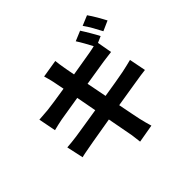

<svg xmlns="http://www.w3.org/2000/svg" viewBox="-217 -1112 1434 1434"><g transform="rotate(-45 500.0 -395.0)"><path d="M881 -698Q865 -730 843 -768.5Q821 -807 800 -836L879 -869Q889 -855 900.5 -837Q912 -819 923 -800Q934 -781 943.5 -763.5Q953 -746 960 -733ZM551 -345Q619 -356 676.5 -365.5Q734 -375 768 -382Q797 -388 823.5 -394.5Q850 -401 870 -406L896 -274Q876 -272 848 -268Q820 -264 791 -259Q755 -253 697.5 -244Q640 -235 574 -224Q586 -163 595.5 -115Q605 -67 610 -44Q615 -21 622 4.5Q629 30 636 54L492 79Q488 51 485.5 26Q483 1 478 -22Q474 -43 465 -91.5Q456 -140 444 -203Q406 -197 370 -190.5Q334 -184 302.5 -179Q271 -174 246 -169.5Q221 -165 205 -162Q173 -156 148 -151.5Q123 -147 106 -142L77 -275Q97 -276 127 -279.5Q157 -283 181 -286Q216 -291 280.5 -301.5Q345 -312 421 -324L391 -484Q325 -473 271.5 -464.5Q218 -456 195 -452Q169 -447 147.5 -442Q126 -437 103 -431L76 -569Q100 -571 123 -572.5Q146 -574 169 -576Q195 -579 248.5 -586.5Q302 -594 367 -605Q361 -637 356 -660.5Q351 -684 349 -696Q344 -718 339 -736.5Q334 -755 329 -772L470 -795Q472 -780 474.5 -757.5Q477 -735 481 -717Q483 -706 487 -682.5Q491 -659 498 -625Q561 -636 614 -644.5Q667 -653 694 -658Q708 -660 722.5 -663.5Q737 -667 751 -670Q736 -699 717.5 -732Q699 -765 682 -791L761 -824Q770 -810 781 -792Q792 -774 803 -755.5Q814 -737 824 -719Q834 -701 841 -687L791 -665L812 -548Q795 -546 769 -542.5Q743 -539 720 -536L520 -504Z"/></g></svg>

Font: SpoqaHanSans-Bold
Style: Regular
Weight: 700
Designer: [Spoqa Han Sans] Dong-huui Kim \uAE40 \uB3D9 \uD718   [Noto Sans] Ryoko NISHIZUKA \u897F \u585A \u6DBC \u5B50  (kana & i
Foundry: Spoqa (http://www.spoqa-han-sans.com)
Version: Version 2.000